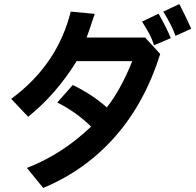

<svg xmlns="http://www.w3.org/2000/svg" viewBox="-20 -783 960 942"><path d="M841 -607Q824 -657 781 -726L860 -763Q898 -689 918 -642ZM766 -518Q691 -279 545 -113Q399 53 192 139L112 41Q285 -26 427 -162Q352 -235 261 -280L337 -366Q432 -320 504 -256Q571 -340 629 -483H356Q256 -321 118 -210L35 -298Q262 -465 327 -726L445 -715L435 -686Q420 -640 405 -599H692ZM736 -561Q726 -592 712 -618Q698 -644 677 -677L758 -716Q801 -639 818 -596Z"/></svg>

Font: LINE Seed Sans KR Bold
Style: Regular
Weight: 700
Designer: LINE BX Design & Sandoll Inc & Dalton Maag Ltd
Foundry: Sandoll Inc.
Version: Version 1.000